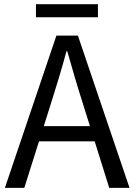

<svg xmlns="http://www.w3.org/2000/svg" viewBox="-20 -905 648 925"><path d="M3.6 0 251.7 -733.4H355.3L604 0H506.2L377.9 -410.4Q358 -472.5 340.1 -533.4Q322.3 -594.3 304.2 -658H300.2Q282.9 -593.9 264.6 -533.2Q246.2 -472.5 226.7 -410.4L97.1 0ZM133.1 -224.1V-297.4H471.2V-224.1ZM153.2 -821.8V-884.8H451.8V-821.8Z"/></svg>

Font: Noto Sans HK Thin
Style: Regular
Weight: 100
Designer: Ryoko NISHIZUKA 西塚涼子 (kana, bopomofo & ideographs); Paul D. Hunt (Latin, Greek & Cyrillic); Sandoll Communications 산돌커뮤니
Foundry: Adobe
Version: Version 2.004-H2;hotconv 1.0.118;makeotfexe 2.5.65603